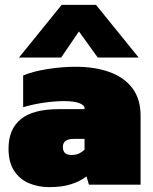

<svg xmlns="http://www.w3.org/2000/svg" viewBox="-20 -758 627 788"><path d="M58 -522 233 -738H374L549 -522H381L304 -629L231 -522ZM182 10Q137 10 99 -6Q61 -22 38 -57Q15 -92 15 -148Q15 -228 65.5 -269Q116 -310 221 -310H327V-315Q327 -326 306 -334.5Q285 -343 242 -343Q204 -343 159.5 -336.5Q115 -330 75 -318V-448Q114 -465 174.5 -474.5Q235 -484 290 -484Q369 -484 429 -462.5Q489 -441 523 -396.5Q557 -352 557 -283V0H345L335 -34Q311 -15 273.5 -2.5Q236 10 182 10ZM273 -122Q292 -122 304.5 -128Q317 -134 327 -144V-188H283Q238 -188 238 -155Q238 -122 273 -122Z"/></svg>

Font: Kanit Black
Style: Regular
Weight: 900
Designer: Katatrad Team
Foundry: CadsonDemak
Version: Version 2.000; ttfautohint (v1.8.3)